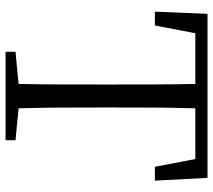

<svg xmlns="http://www.w3.org/2000/svg" viewBox="-58 -711 769 693"><g transform="rotate(90 326.5 -364.5)"><path d="M554 -685 582 -539H632L622 -729H30L22 -539H72L100 -685H283C285 -589 285 -490 285 -392V-337C285 -239 285 -142 283 -47L167 -36V0H486V-36L371 -47C368 -143 368 -241 368 -337V-392C368 -492 368 -590 371 -685Z"/></g></svg>

Font: Source Han Serif K
Style: Regular
Weight: 400
Designer: Ryoko NISHIZUKA 西塚涼子 (kana & ideographs); Frank Grießhammer (Latin, Greek & Cyrillic); Wenlong ZHANG 张文龙 (bopomofo); San
Foundry: Adobe Systems Incorporated
Version: Version 1.001;PS 1.001;hotconv 16.6.54;makeotf.lib2.5.65590